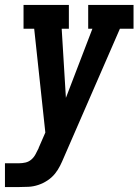

<svg xmlns="http://www.w3.org/2000/svg" viewBox="-45 -550 565 775"><path d="M-25 205V109H32Q45 109 58 106Q71 103 81.5 94Q92 85 98.5 72.5Q105 60 111 48V47Q111 47 111 47Q111 47 111 47L138 -15L93 -434H50V-530H233V-434H204L221 -155L328 -434H311V-530H494V-434H439L213 85Q206 102 197.5 119Q189 136 177 151Q164 167 146.5 178.5Q129 190 109.5 196.5Q90 203 70.5 204Q51 205 32 205Z"/></svg>

Font: Iosevka Slab Oblique
Style: Bold
Weight: 700
Italic angle: -9°
Monospace: yes
Designer: Belleve Invis
Foundry: Belleve Invis
Version: Version 11.1.1; ttfautohint (v1.8.3)